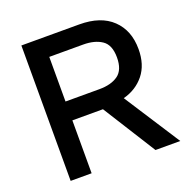

<svg xmlns="http://www.w3.org/2000/svg" viewBox="-126 -821 911 938"><g transform="rotate(-20 329.5 -352.0)"><path d="M84 0V-704H385Q496 -704 556 -646.5Q616 -589 616 -492Q616 -411 575 -360Q534 -309 466 -291L654 0H525L352 -275H193V0ZM193 -373H369Q431 -373 467 -399Q503 -425 503 -490Q503 -555 466 -580Q429 -605 369 -605H193Z"/></g></svg>

Font: Prodigy Sans Medium
Style: Regular
Weight: 500
Designer: Wei Huang
Foundry: Wei Huang
Version: Version 1.003; ttfautohint (v1.8.3)